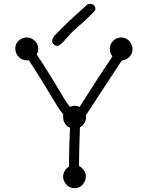

<svg xmlns="http://www.w3.org/2000/svg" viewBox="-20 -946 773 1004"><path d="M656 -648Q639 -631 617 -630L429 -343Q430 -342 430 -333Q430 -300 398 -280Q396 -220 394.5 -170Q393 -120 393 -78Q410 -70 419.5 -54.5Q429 -39 429 -23Q429 0 412.5 19Q396 38 370 38Q344 38 327 19Q310 0 310 -23Q310 -37 318 -51.5Q326 -66 341 -75V-104Q341 -142 342.5 -184.5Q344 -227 346 -278Q328 -286 319 -301Q310 -316 310 -333Q310 -345 311 -346V-347Q300 -361 292 -372.5Q284 -384 279 -392Q234 -467 197 -527Q160 -587 130 -632Q129 -631 125 -631Q124 -631 124 -630Q96 -630 78 -648Q60 -666 60 -693Q60 -718 78.5 -734Q97 -750 119 -750Q142 -750 161 -733.5Q180 -717 180 -691Q180 -675 172 -661Q203 -615 240.5 -554.5Q278 -494 323 -418L345 -388Q363 -393 370 -393Q384 -393 396 -387L498 -546L568 -651Q554 -668 554 -690Q554 -715 571.5 -732.5Q589 -750 614 -750Q640 -750 656.5 -731Q673 -712 673 -689Q673 -665 656 -648ZM435 -921Q443 -926 452 -926Q463 -926 471 -918.5Q479 -911 479 -900Q479 -892 471 -884Q438 -850 408 -824Q378 -798 354 -775Q343 -764 333 -752Q323 -740 313.5 -730Q304 -720 295.5 -713Q287 -706 280 -706Q270 -706 261.5 -713.5Q253 -721 253 -731Q253 -748 273.5 -768.5Q294 -789 316 -811Q340 -835 370 -862Q400 -889 435 -921Z"/></svg>

Font: Nelagoney
Style: Regular
Weight: 400
Designer: Kanati
Foundry: Kanati and Michael Everson
Version: Version 2.000